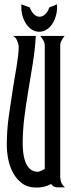

<svg xmlns="http://www.w3.org/2000/svg" viewBox="-20 -846 322 867"><path d="M141.6 -683.6Q138.2 -622.6 128.4 -561.8Q118.7 -501 108.4 -440.2Q98.1 -379.4 90.3 -318.6Q82.5 -257.8 82.5 -197.3Q82.5 -180.2 84.7 -158.2Q86.9 -136.2 94 -116.7Q101.1 -97.2 114.7 -83.7Q128.4 -70.3 151.9 -70.3Q154.3 -70.3 158.4 -71.8Q162.6 -73.2 167.2 -75.4Q171.9 -77.6 175.8 -79.6Q179.7 -81.5 182.1 -82.5V-639.6Q182.1 -652.3 175.8 -663.3Q169.4 -674.3 162.1 -683.6H271.5Q264.2 -674.3 258.1 -663.3Q252 -652.3 252 -639.6V-46.4Q252 -33.2 257.1 -20.8Q262.2 -8.3 273.9 0H236.8Q229 0 222.4 -4.4Q215.8 -8.8 210.4 -15.1Q194.3 -6.3 178.5 -2.7Q162.6 1 144 1Q106 1 80.6 -17.6Q55.2 -36.1 39.6 -64.5Q23.9 -92.8 17.3 -126.7Q10.7 -160.6 10.7 -190.9Q10.7 -256.3 19.5 -319.8Q28.3 -383.3 38.6 -448.2Q41.5 -468.8 45.9 -493.2Q50.3 -517.6 54.4 -542.5Q58.6 -567.4 61.5 -591.6Q64.5 -615.7 64.5 -635.3Q64.5 -640.1 62.3 -648.4Q60.1 -656.7 56.4 -664.6Q52.7 -672.4 47.4 -678Q42 -683.6 36.1 -683.6ZM158.7 -770.5Q172.9 -770.5 184.8 -782.2Q196.8 -793.9 202.6 -812.5L237.3 -826.2Q237.8 -823.7 237.8 -820.6Q237.8 -817.4 237.8 -814.5Q237.8 -791.5 231.4 -771.2Q225.1 -751 214.4 -735.6Q203.6 -720.2 188.7 -711.4Q173.8 -702.6 157.2 -702.6Q140.1 -702.6 125.5 -711.4Q110.8 -720.2 99.9 -735.6Q88.9 -751 82.5 -771.2Q76.2 -791.5 76.2 -814.5Q76.2 -817.4 76.2 -820.1Q76.2 -822.8 77.1 -826.2L114.3 -812.5Q121.1 -793.9 132.8 -782.2Q144.5 -770.5 158.7 -770.5Z"/></svg>

Font: XAYAX
Style: Regular
Weight: 400
Designer: Peter Wiegel
Foundry: Peter Wiegel
Version: Version 1.000 2009 initial release